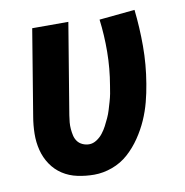

<svg xmlns="http://www.w3.org/2000/svg" viewBox="-65 -584 631 654"><g transform="rotate(-10 250.0 -256.5)"><path d="M210 8Q181 8 152.5 2Q124 -4 101 -19Q78 -34 62.5 -57Q47 -80 40 -107.5Q33 -135 33.5 -164.5Q34 -194 39 -223L88 -520H213L161 -206Q159 -194 158 -182Q157 -170 158 -158.5Q159 -147 161.5 -136Q164 -125 170.5 -116Q177 -107 188 -102Q199 -97 211 -97Q224 -97 236.5 -105Q249 -113 258 -124.5Q267 -136 273.5 -148.5Q280 -161 286 -174Q292 -187 296 -200.5Q300 -214 304 -227.5Q308 -241 310.5 -254Q313 -267 315 -281Q325 -339 325.5 -396.5Q326 -454 319 -509L442 -521Q449 -459 449 -395Q449 -331 438 -266Q433 -235 425 -204.5Q417 -174 404 -144.5Q391 -115 372 -87Q353 -59 328.5 -37Q304 -15 272.5 -3.5Q241 8 210 8Z"/></g></svg>

Font: Iosevka Term Curly XBd Obl
Style: Regular
Weight: 800
Italic angle: -9°
Designer: Belleve Invis
Foundry: Belleve Invis
Version: Version 32.3.0